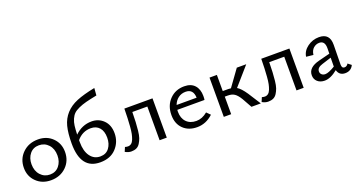

<svg xmlns="http://www.w3.org/2000/svg" viewBox="-44 -1306 3548 1911"><g transform="rotate(-20 1729.5 -351.0)"><path d="M255 5Q162 5 101.5 -54Q41 -113 41 -202Q41 -297 105.5 -359.5Q170 -422 269 -422Q361 -422 421 -363Q481 -304 481 -214Q481 -119 417 -57Q353 5 255 5ZM265 -52Q326 -52 362 -96.5Q398 -141 398 -206Q398 -277 358 -320.5Q318 -364 258 -364Q197 -364 161 -320Q125 -276 125 -211Q125 -140 165 -96Q205 -52 265 -52Z M831 -408Q906 -408 957 -357.5Q1008 -307 1008 -220Q1008 -127 946.5 -61Q885 5 777 5Q571 5 571 -267Q571 -377 589.5 -449Q608 -521 655.5 -573.5Q703 -626 777.5 -656.5Q852 -687 972 -711L966 -634Q895 -620 850.5 -608.5Q806 -597 768.5 -580Q731 -563 711.5 -544Q692 -525 678 -493.5Q664 -462 659.5 -425.5Q655 -389 653 -333Q730 -408 831 -408ZM797 -50Q858 -50 891 -94Q924 -138 924 -203Q924 -272 891 -309.5Q858 -347 801 -347Q712 -347 652 -275V-254Q652 -158 691.5 -104Q731 -50 797 -50Z M1481 -416V0H1405V-357H1246Q1245 -293 1243 -251Q1241 -209 1236 -162.5Q1231 -116 1221.5 -88.5Q1212 -61 1196.5 -36.5Q1181 -12 1158 -1.5Q1135 9 1104 9Q1072 9 1039 -10L1058 -55Q1075 -50 1089 -50Q1109 -50 1124.5 -62Q1140 -74 1150 -99.5Q1160 -125 1166 -154Q1172 -183 1175.5 -229.5Q1179 -276 1180.5 -316Q1182 -356 1183 -416Z M1934 -102 1972 -64Q1897 6 1803 6Q1712 6 1656.5 -48Q1601 -102 1601 -194Q1601 -294 1662 -357.5Q1723 -421 1817 -421Q1889 -421 1927 -379Q1965 -337 1965 -265Q1965 -238 1962 -224H1674Q1673 -217 1673 -203Q1673 -135 1711.5 -95Q1750 -55 1816 -55Q1878 -55 1934 -102ZM1812 -365Q1767 -365 1733.5 -340Q1700 -315 1684 -272H1896Q1893 -365 1812 -365Z M2392 -133 2477 0H2378L2321 -102Q2292 -150 2264.5 -168Q2237 -186 2195 -186H2163V0H2085V-416H2163V-245H2220Q2240 -245 2249 -243L2374 -416H2474L2307 -225Q2345 -203 2392 -133Z M2931 -416V0H2855V-357H2696Q2695 -293 2693 -251Q2691 -209 2686 -162.5Q2681 -116 2671.5 -88.5Q2662 -61 2646.5 -36.5Q2631 -12 2608 -1.5Q2585 9 2554 9Q2522 9 2489 -10L2508 -55Q2525 -50 2539 -50Q2559 -50 2574.5 -62Q2590 -74 2600 -99.5Q2610 -125 2616 -154Q2622 -183 2625.5 -229.5Q2629 -276 2630.5 -316Q2632 -356 2633 -416Z M3423 -78 3459 -50Q3433 5 3371 5Q3308 5 3291 -56Q3217 5 3154 5Q3107 5 3078 -21Q3049 -47 3049 -89Q3049 -172 3169 -202L3287 -232L3288 -288Q3289 -368 3229 -368Q3195 -368 3167.5 -344.5Q3140 -321 3134 -274L3059 -282Q3068 -342 3122.5 -382Q3177 -422 3245 -422Q3360 -422 3358 -299L3355 -91Q3355 -52 3383 -52Q3409 -52 3423 -78ZM3181 -54Q3216 -54 3285 -96V-104L3286 -190L3188 -159Q3129 -141 3129 -101Q3129 -80 3143.5 -67Q3158 -54 3181 -54Z"/></g></svg>

Font: EauTest Medium
Style: Regular
Weight: 500
Designer: Christian Thalmann (Catharsis Fonts)
Version: Version 0.001;PS 000.001;hotconv 1.0.88;makeotf.lib2.5.64775